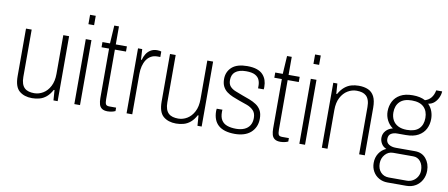

<svg xmlns="http://www.w3.org/2000/svg" viewBox="-76 -1036 3569 1531"><g transform="rotate(10 1708.5 -270.5)"><path d="M205 12Q141 12 101.5 -21.5Q62 -55 62 -141V-526H108V-143Q108 -111 115.5 -89Q123 -67 137 -54Q151 -41 171 -35.5Q191 -30 215 -30Q253 -30 287 -50.5Q321 -71 342.5 -112Q364 -153 364 -213V-526H411V0H377L371 -83H365Q345 -46 320 -25Q295 -4 265.5 4Q236 12 205 12Z M546 -647V-723H592V-647ZM546 0V-526H592V0Z M817 11Q787 11 770.5 -0.5Q754 -12 748 -33.5Q742 -55 742 -84V-484H681V-526H742L751 -672H789V-526H879V-484H789V-83Q789 -55 795 -42.5Q801 -30 824 -30H879V-2Q871 2 860 5Q849 8 838 9.5Q827 11 817 11Z M969 0V-526H1003L1008 -441H1014Q1021 -468 1034.5 -489.5Q1048 -511 1070 -524.5Q1092 -538 1123 -538Q1134 -538 1143 -536.5Q1152 -535 1156 -533V-489H1132Q1103 -489 1081 -476.5Q1059 -464 1044.5 -442Q1030 -420 1022.5 -390.5Q1015 -361 1015 -326V0Z M1371 12Q1307 12 1267.5 -21.5Q1228 -55 1228 -141V-526H1274V-143Q1274 -111 1281.5 -89Q1289 -67 1303 -54Q1317 -41 1337 -35.5Q1357 -30 1381 -30Q1419 -30 1453 -50.5Q1487 -71 1508.5 -112Q1530 -153 1530 -213V-526H1577V0H1543L1537 -83H1531Q1511 -46 1486 -25Q1461 -4 1431.5 4Q1402 12 1371 12Z M1847 12Q1802 12 1768.5 2Q1735 -8 1713 -27.5Q1691 -47 1680 -76Q1669 -105 1669 -142Q1669 -147 1669.5 -152Q1670 -157 1671 -161H1717Q1716 -155 1716 -150.5Q1716 -146 1716 -141Q1716 -100 1732 -75.5Q1748 -51 1778 -40.5Q1808 -30 1850 -30Q1888 -30 1916.5 -42.5Q1945 -55 1960 -79.5Q1975 -104 1975 -139Q1975 -178 1954.5 -199.5Q1934 -221 1902 -233Q1870 -245 1836 -256Q1808 -266 1781.5 -277Q1755 -288 1733.5 -304Q1712 -320 1699.5 -344.5Q1687 -369 1687 -405Q1687 -435 1698 -459.5Q1709 -484 1729.5 -502Q1750 -520 1781 -529Q1812 -538 1852 -538Q1899 -538 1930.5 -527Q1962 -516 1980 -496Q1998 -476 2006 -452Q2014 -428 2014 -400Q2014 -396 2014 -390Q2014 -384 2013 -378H1967V-400Q1967 -425 1957.5 -447Q1948 -469 1923 -482.5Q1898 -496 1850 -496Q1820 -496 1798.5 -489.5Q1777 -483 1762.5 -471Q1748 -459 1741.5 -442Q1735 -425 1735 -404Q1735 -371 1752 -352.5Q1769 -334 1796.5 -323.5Q1824 -313 1855 -301Q1884 -291 1914 -279.5Q1944 -268 1969 -251.5Q1994 -235 2008.5 -209Q2023 -183 2023 -142Q2023 -105 2010 -76.5Q1997 -48 1974 -28Q1951 -8 1918.5 2Q1886 12 1847 12Z M2216 11Q2186 11 2169.5 -0.5Q2153 -12 2147 -33.5Q2141 -55 2141 -84V-484H2080V-526H2141L2150 -672H2188V-526H2278V-484H2188V-83Q2188 -55 2194 -42.5Q2200 -30 2223 -30H2278V-2Q2270 2 2259 5Q2248 8 2237 9.5Q2226 11 2216 11Z M2368 -647V-723H2414V-647ZM2368 0V-526H2414V0Z M2550 0V-526H2583L2589 -443H2595Q2616 -480 2641.5 -501Q2667 -522 2695.5 -530Q2724 -538 2755 -538Q2799 -538 2831 -524Q2863 -510 2880.5 -476.5Q2898 -443 2898 -385V0H2852V-383Q2852 -415 2844.5 -437Q2837 -459 2823 -472Q2809 -485 2789.5 -490.5Q2770 -496 2745 -496Q2707 -496 2673 -475.5Q2639 -455 2617.5 -414.5Q2596 -374 2596 -313V0Z M3113 182Q3075 182 3044 164.5Q3013 147 2995.5 116Q2978 85 2978 47Q2978 3 2999.5 -30.5Q3021 -64 3058 -80Q3031 -91 3017.5 -114Q3004 -137 3004 -161Q3004 -194 3025.5 -218Q3047 -242 3081 -250Q3050 -272 3033 -305.5Q3016 -339 3016 -377Q3016 -421 3034.5 -457.5Q3053 -494 3092 -516Q3131 -538 3192 -538Q3223 -538 3248.5 -532.5Q3274 -527 3294 -516Q3324 -525 3343 -548.5Q3362 -572 3369 -609H3417Q3416 -584 3404.5 -558.5Q3393 -533 3373 -515Q3353 -497 3324 -493Q3348 -468 3358.5 -438.5Q3369 -409 3369 -377Q3369 -333 3350.5 -296.5Q3332 -260 3293 -238Q3254 -216 3192 -216H3122Q3092 -216 3072 -203Q3052 -190 3052 -159Q3052 -131 3074.5 -116.5Q3097 -102 3131 -102H3287Q3343 -102 3376 -62.5Q3409 -23 3409 35Q3409 76 3391 109.5Q3373 143 3340.5 162.5Q3308 182 3265 182ZM3117 141H3262Q3290 141 3312.5 127.5Q3335 114 3348 91Q3361 68 3361 42Q3361 -3 3338.5 -31Q3316 -59 3280 -59H3117Q3078 -59 3052 -29Q3026 1 3026 42Q3026 87 3051.5 114Q3077 141 3117 141ZM3192 -258Q3258 -258 3290 -289.5Q3322 -321 3322 -377Q3322 -432 3290 -464Q3258 -496 3192 -496Q3128 -496 3095.5 -464Q3063 -432 3063 -377Q3063 -342 3077.5 -315Q3092 -288 3121 -273Q3150 -258 3192 -258Z"/></g></svg>

Font: Archivo SemiCondensed Thin
Style: Regular
Weight: 250
Width: 4
Designer: Hector Gatti
Foundry: Omnibus-Type
Version: Version 2.001